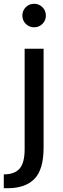

<svg xmlns="http://www.w3.org/2000/svg" viewBox="-43 -773 332 1013"><path d="M137 -753Q163 -753 181 -735Q199 -717 199 -691Q199 -665 181 -647Q163 -629 137 -629Q111 -629 93 -647Q75 -665 75 -691Q75 -717 93 -735Q111 -753 137 -753ZM-23 147Q34 147 60.5 116.5Q87 86 87 14V-516H187V5Q187 122 138.5 171Q90 220 -2 220H-23Z"/></svg>

Font: Voces
Style: Regular
Weight: 400
Designer: Ana Paula Megda, Pablo Ugerman
Foundry: Ana Paula Megda, Pablo Ugerman
Version: Version 1.100